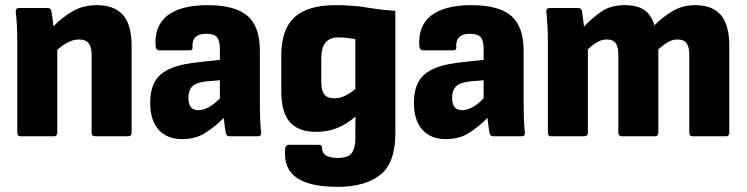

<svg xmlns="http://www.w3.org/2000/svg" viewBox="-20 -528 2893 744"><path d="M60 0Q47 0 47 -14V-368Q47 -400 45.5 -428.5Q44 -457 41 -482Q40 -497 54 -497H165Q176 -497 179 -486Q184 -459 187 -426Q219 -459 260 -483.5Q301 -508 356 -508Q423 -508 456.5 -470Q490 -432 490 -350V-14Q490 0 477 0H349Q335 0 335 -14V-316Q335 -346 323.5 -360.5Q312 -375 286 -375Q264 -375 242.5 -363.5Q221 -352 202 -335V-14Q202 0 188 0Z M686 11Q627 11 594.5 -25.5Q562 -62 562 -129Q562 -180 580.5 -212.5Q599 -245 641.5 -263Q684 -281 757 -288L832 -296V-339Q832 -371 820.5 -384Q809 -397 779 -397Q723 -397 726 -347Q728 -333 714 -333H597Q585 -333 583 -348Q577 -427 628.5 -467.5Q680 -508 785 -508Q891 -508 939 -466.5Q987 -425 987 -332V-129Q987 -96 988 -68.5Q989 -41 992 -15Q993 0 980 0H869Q858 0 855 -12Q851 -33 847 -71Q811 -35 774 -12Q737 11 686 11ZM710 -149Q710 -101 748 -101Q788 -101 832 -147V-217L783 -213Q742 -209 726 -194Q710 -179 710 -149Z M1289 196Q1180 196 1129 160.5Q1078 125 1085 48Q1087 33 1099 33H1216Q1228 33 1228 46Q1228 66 1244.5 75Q1261 84 1289 84Q1330 84 1343.5 64.5Q1357 45 1357 10V-26Q1357 -38 1357 -50Q1357 -62 1358 -75H1356Q1321 -45 1284 -31Q1247 -17 1205 -17Q1137 -17 1103.5 -54.5Q1070 -92 1070 -174V-314Q1070 -414 1121 -461Q1172 -508 1281 -508Q1348 -508 1401 -499Q1454 -490 1512 -486V-11Q1512 103 1453.5 149.5Q1395 196 1289 196ZM1275 -147Q1295 -147 1315 -156Q1335 -165 1357 -183V-376Q1342 -379 1325.5 -381Q1309 -383 1291 -383Q1225 -383 1225 -303V-209Q1225 -177 1237 -162Q1249 -147 1275 -147Z M1708 11Q1649 11 1616.5 -25.5Q1584 -62 1584 -129Q1584 -180 1602.5 -212.5Q1621 -245 1663.5 -263Q1706 -281 1779 -288L1854 -296V-339Q1854 -371 1842.5 -384Q1831 -397 1801 -397Q1745 -397 1748 -347Q1750 -333 1736 -333H1619Q1607 -333 1605 -348Q1599 -427 1650.5 -467.5Q1702 -508 1807 -508Q1913 -508 1961 -466.5Q2009 -425 2009 -332V-129Q2009 -96 2010 -68.5Q2011 -41 2014 -15Q2015 0 2002 0H1891Q1880 0 1877 -12Q1873 -33 1869 -71Q1833 -35 1796 -12Q1759 11 1708 11ZM1732 -149Q1732 -101 1770 -101Q1810 -101 1854 -147V-217L1805 -213Q1764 -209 1748 -194Q1732 -179 1732 -149Z M2115 0Q2103 0 2103 -14V-368Q2103 -430 2097 -482Q2096 -497 2110 -497H2221Q2232 -497 2235 -486Q2239 -460 2243 -425Q2274 -458 2310.5 -483Q2347 -508 2400 -508Q2450 -508 2477 -489Q2504 -470 2516 -430Q2547 -461 2585.5 -484.5Q2624 -508 2674 -508Q2740 -508 2773 -470Q2806 -432 2806 -350V-14Q2806 0 2793 0H2664Q2651 0 2651 -14V-316Q2651 -346 2640.5 -360.5Q2630 -375 2606 -375Q2586 -375 2568 -364.5Q2550 -354 2531 -337V-14Q2531 0 2518 0H2390Q2376 0 2376 -14V-316Q2376 -346 2366 -360.5Q2356 -375 2331 -375Q2312 -375 2294 -364.5Q2276 -354 2258 -337V-14Q2258 0 2244 0Z"/></svg>

Font: Sofia Sans Semi Condensed Black
Style: Regular
Weight: 900
Designer: Botio Nikoltchev, Ani Petrova
Foundry: lettersoup
Version: Version 4.100; ttfautohint (v1.8.4.7-5d5b)